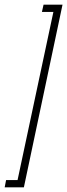

<svg xmlns="http://www.w3.org/2000/svg" viewBox="-41 -760 287 820"><path d="M-21 40 -15 9H34L187 -709H138L145 -740H226L61 40Z"/></svg>

Font: Raleway ExtraLight
Style: Italic
Weight: 200
Italic angle: -12°
Designer: Matt McInerney, Pablo Impallari, Rodrigo Fuenzalida
Foundry: Matt McInerney, Pablo Impallari, Rodrigo Fuenzalida
Version: Version 4.026